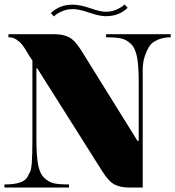

<svg xmlns="http://www.w3.org/2000/svg" viewBox="-50 -854 789 865"><path d="M114 -546V-223Q114 -154 121.5 -113Q129 -72 149.5 -52.5Q170 -33 193.5 -28Q217 -23 261 -23V-9H-30V-23Q52 -23 72 -54Q80 -68 85.5 -79.5Q91 -91 93 -117Q96 -156 96 -221V-581L78 -609Q77 -610 71 -620.5Q65 -631 62 -635.5Q59 -640 52 -649.5Q45 -659 39 -664Q33 -669 25 -675Q10 -686 -12 -686V-700H193Q234 -700 260.5 -686.5Q287 -673 316 -627L569 -220H575V-486Q575 -555 567.5 -596Q560 -637 539.5 -656.5Q519 -676 495.5 -681Q472 -686 428 -686V-700H719V-686Q672 -686 638 -662Q618 -647 602 -600Q593 -571 593 -540V-9H534Q493 -9 466.5 -22.5Q440 -36 411 -82L118 -546ZM426 -781Q399 -781 352 -797Q305 -813 279 -813Q253 -813 232.5 -804.5Q212 -796 202 -788L193 -780L179 -795Q219 -833 276 -833Q311 -833 356.5 -817Q402 -801 426.5 -801Q451 -801 471.5 -809.5Q492 -818 502 -826L511 -834L525 -819Q487 -781 426 -781Z"/></svg>

Font: Elsie Black
Style: Regular
Weight: 900
Designer: Alejandro Inler
Foundry: Alejandro Inler
Version: 1.002